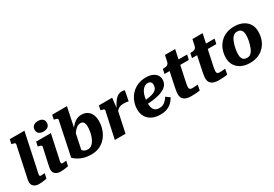

<svg xmlns="http://www.w3.org/2000/svg" viewBox="40 -1752 3902 2735"><g transform="rotate(-30 1991.5 -384.0)"><path d="M159 -651Q162 -659 156 -665Q150 -671 138 -675.5Q126 -680 108 -683L99 -685L115 -758H356L242 -222Q235 -188 229.5 -165.5Q224 -143 221.5 -129Q219 -115 219 -108Q219 -96 225.5 -91Q232 -86 246 -86Q257 -86 267 -87Q277 -88 286.5 -89.5Q296 -91 303 -91L286 -10Q270 -6 249.5 -3Q229 0 206.5 2.5Q184 5 159 5Q125 5 99 -6Q73 -17 58.5 -38.5Q44 -60 44 -91Q44 -105 47 -122Q50 -139 55.5 -165Q61 -191 70 -232Z M398 -91Q398 -105 401 -122Q404 -139 409.5 -165Q415 -191 424 -232L468 -433Q470 -442 464 -448Q458 -454 446 -458.5Q434 -463 417 -466L407 -468L423 -540H665L597 -222Q590 -188 584.5 -165.5Q579 -143 576.5 -129Q574 -115 574 -108Q574 -96 580.5 -91Q587 -86 601 -86Q612 -86 622 -87Q632 -88 641.5 -89.5Q651 -91 658 -91L641 -10Q624 -6 604 -3Q584 0 561 2.5Q538 5 514 5Q479 5 453 -6Q427 -17 412.5 -38.5Q398 -60 398 -91ZM488 -695Q488 -737 515.5 -759.5Q543 -782 591 -782Q637 -782 663.5 -760.5Q690 -739 690 -699Q690 -657 662.5 -634Q635 -611 587 -611Q541 -611 514.5 -632.5Q488 -654 488 -695Z M1009 -75Q1041 -75 1066 -93Q1091 -111 1110 -141.5Q1129 -172 1141 -209Q1153 -246 1159.5 -284.5Q1166 -323 1166 -356Q1166 -389 1159 -410.5Q1152 -432 1137 -442.5Q1122 -453 1098 -453Q1069 -453 1044 -437Q1019 -421 992.5 -389Q966 -357 932 -308L923 -339Q960 -405 996.5 -452Q1033 -499 1075.5 -524.5Q1118 -550 1170 -550Q1225 -550 1264 -525.5Q1303 -501 1324 -455.5Q1345 -410 1345 -345Q1345 -292 1331.5 -240.5Q1318 -189 1291.5 -143.5Q1265 -98 1225.5 -62.5Q1186 -27 1133.5 -7Q1081 13 1016 13Q950 13 897 -2Q844 -17 805 -41Q766 -65 740 -91L857 -651Q859 -659 853 -665Q847 -671 835 -675.5Q823 -680 806 -683L797 -685L812 -758H1055L911 -71Q901 -81 895 -92Q889 -103 887 -115Q885 -127 887.5 -139Q890 -151 897 -163Q904 -139 918 -118.5Q932 -98 954 -86.5Q976 -75 1009 -75Z M1405 0H1581L1660 -369L1654 -370L1673 -540H1454L1439 -468L1448 -466Q1465 -463 1477 -458.5Q1489 -454 1495 -448Q1501 -442 1499 -433ZM1883 -541Q1879 -544 1866.5 -547Q1854 -550 1834 -550Q1800 -550 1773.5 -535Q1747 -520 1723.5 -491.5Q1700 -463 1676.5 -423Q1653 -383 1627 -332L1634 -313Q1650 -334 1665.5 -348.5Q1681 -363 1697.5 -371.5Q1714 -380 1732.5 -383.5Q1751 -387 1771 -387Q1797 -387 1817 -384Q1837 -381 1851 -378Z M2155 13Q2075 13 2017.5 -14.5Q1960 -42 1929 -93.5Q1898 -145 1898 -215Q1898 -281 1921 -341.5Q1944 -402 1987 -449Q2030 -496 2091.5 -523.5Q2153 -551 2229 -551Q2295 -551 2338.5 -531.5Q2382 -512 2403.5 -480Q2425 -448 2425 -407Q2425 -357 2398 -320.5Q2371 -284 2318 -260Q2265 -236 2188 -223.5Q2111 -211 2011 -208L2015 -272Q2085 -274 2135 -282.5Q2185 -291 2216 -306.5Q2247 -322 2262 -346.5Q2277 -371 2277 -405Q2277 -425 2270.5 -439Q2264 -453 2250 -460.5Q2236 -468 2214 -468Q2182 -468 2155.5 -449Q2129 -430 2110.5 -396Q2092 -362 2082 -316.5Q2072 -271 2072 -217Q2072 -167 2085 -135.5Q2098 -104 2123.5 -89.5Q2149 -75 2187 -75Q2222 -75 2249 -89Q2276 -103 2297 -126Q2318 -149 2334 -175L2398 -129Q2375 -87 2340.5 -54.5Q2306 -22 2260 -4.5Q2214 13 2155 13Z M2661 5Q2613 5 2578.5 -7.5Q2544 -20 2525.5 -47.5Q2507 -75 2507 -117Q2507 -132 2509.5 -150.5Q2512 -169 2515.5 -189Q2519 -209 2523 -230L2585 -522L2660 -540H2906L2888 -460H2488L2504 -535H2512Q2538 -535 2557.5 -539Q2577 -543 2590 -556Q2603 -569 2608 -593L2629 -692H2797L2695 -216Q2691 -199 2688.5 -182.5Q2686 -166 2684 -152.5Q2682 -139 2682 -130Q2682 -106 2694.5 -96.5Q2707 -87 2729 -87Q2747 -87 2765.5 -88.5Q2784 -90 2799 -91.5Q2814 -93 2822 -94L2805 -5Q2782 -1 2746.5 2Q2711 5 2661 5Z M3113 5Q3065 5 3030.5 -7.5Q2996 -20 2977.5 -47.5Q2959 -75 2959 -117Q2959 -132 2961.5 -150.5Q2964 -169 2967.5 -189Q2971 -209 2975 -230L3037 -522L3112 -540H3358L3340 -460H2940L2956 -535H2964Q2990 -535 3009.5 -539Q3029 -543 3042 -556Q3055 -569 3060 -593L3081 -692H3249L3147 -216Q3143 -199 3140.5 -182.5Q3138 -166 3136 -152.5Q3134 -139 3134 -130Q3134 -106 3146.5 -96.5Q3159 -87 3181 -87Q3199 -87 3217.5 -88.5Q3236 -90 3251 -91.5Q3266 -93 3274 -94L3257 -5Q3234 -1 3198.5 2Q3163 5 3113 5Z M3751 -219Q3759 -244 3763.5 -268.5Q3768 -293 3770.5 -317Q3773 -341 3773 -362Q3773 -395 3763.5 -418.5Q3754 -442 3734.5 -454.5Q3715 -467 3682 -467Q3657 -467 3637 -455.5Q3617 -444 3602 -423Q3587 -402 3576 -375Q3565 -348 3556 -318Q3550 -293 3545 -268.5Q3540 -244 3537.5 -220.5Q3535 -197 3535 -175Q3535 -142 3544.5 -118.5Q3554 -95 3574 -82.5Q3594 -70 3626 -70Q3651 -70 3671 -81.5Q3691 -93 3706 -114Q3721 -135 3732 -162Q3743 -189 3751 -219ZM3359 -222Q3359 -273 3372 -321.5Q3385 -370 3411 -411.5Q3437 -453 3475.5 -484Q3514 -515 3566 -533Q3618 -551 3683 -551Q3763 -551 3822.5 -522.5Q3882 -494 3915 -441.5Q3948 -389 3948 -315Q3948 -264 3935.5 -215.5Q3923 -167 3897 -125.5Q3871 -84 3832.5 -53Q3794 -22 3742 -4Q3690 14 3625 14Q3546 14 3486 -14.5Q3426 -43 3392.5 -95.5Q3359 -148 3359 -222Z"/></g></svg>

Font: Roboto Serif
Style: Bold Italic
Weight: 700
Italic angle: -10°
Designer: Greg Gazdowicz
Foundry: Commercial Type
Version: Version 1.008